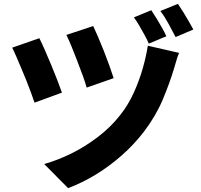

<svg xmlns="http://www.w3.org/2000/svg" viewBox="-20 -892 1040 995"><path d="M463 -757Q472 -738 487 -703.5Q502 -669 518 -628.5Q534 -588 547.5 -550Q561 -512 569 -487L429 -438Q423 -462 409.5 -498.5Q396 -535 381 -574.5Q366 -614 351 -650.5Q336 -687 324 -711ZM908 -618Q899 -597 893 -574.5Q887 -552 881 -534Q860 -464 824.5 -378.5Q789 -293 727 -211Q674 -142 609.5 -85.5Q545 -29 475 13.5Q405 56 333 83L209 -42Q277 -61 348.5 -96Q420 -131 487 -182Q554 -233 604 -297Q645 -349 673.5 -412Q702 -475 720 -538.5Q738 -602 746 -655ZM184 -694Q196 -670 212.5 -632.5Q229 -595 246 -554Q263 -513 277.5 -475.5Q292 -438 301 -412L159 -360Q152 -380 141.5 -409.5Q131 -439 117.5 -472.5Q104 -506 90 -539Q76 -572 64 -600Q52 -628 43 -645ZM764 -839Q777 -820 791.5 -796Q806 -772 820 -747.5Q834 -723 842 -704L751 -666Q742 -688 728.5 -712Q715 -736 701.5 -759.5Q688 -783 674 -802ZM902 -872Q915 -853 930 -829Q945 -805 958.5 -781Q972 -757 982 -739L890 -700Q874 -731 853 -769.5Q832 -808 811 -835Z"/></svg>

Font: Noto Sans SC Thin ExtraBold
Style: Regular
Weight: 800
Version: Version 2.004-H2;hotconv 1.0.118;makeotfexe 2.5.65603